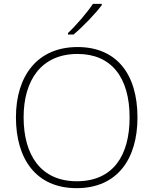

<svg xmlns="http://www.w3.org/2000/svg" viewBox="-20 -970 799 1000"><path d="M510 -943V-950H464C436 -907 376 -837 334 -798V-790H363C414 -833 477 -899 510 -943ZM696 -358C696 -588 584 -725 384 -725C175 -725 63 -575 63 -359C63 -142 168 10 379 10C591 10 696 -142 696 -358ZM103 -359C103 -552 195 -689 384 -689C560 -689 655 -567 655 -358C655 -160 569 -26 380 -26C192 -26 103 -163 103 -359Z"/></svg>

Font: Noto Sans Telugu ExtraLight
Style: Regular
Weight: 200
Designer: Jelle Bosma - Monotype Design Team
Foundry: Monotype Imaging Inc.
Version: Version 2.005